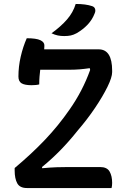

<svg xmlns="http://www.w3.org/2000/svg" viewBox="-20 -949 640 969"><path d="M543 0H116Q80 0 67 -24Q54 -48 54 -88V-101Q139 -172 207 -243.5Q275 -315 331 -396Q364 -443 390 -493Q416 -543 435 -596L433 -605Q406 -601 381.5 -599Q357 -597 327 -597H183Q181 -581 179.5 -562.5Q178 -544 178 -523Q171 -521 160.5 -520Q150 -519 139 -519Q105 -519 89 -528.5Q73 -538 73 -563Q73 -613 84.5 -663Q96 -713 115 -756Q163 -756 184 -746Q205 -736 204 -718Q204 -710 203 -700H478Q546 -700 546 -592V-585Q546 -559 522.5 -511Q499 -463 460 -405Q421 -347 372 -290Q329 -236 285 -191Q241 -146 192 -106L193 -100Q236 -104 267 -105Q298 -106 327 -106H485Q520 -106 533 -83.5Q546 -61 546 -26Q546 -11 543 0ZM362 -929Q413 -929 445 -918Q457 -914 460 -903.5Q463 -893 458 -882Q446 -850 422.5 -825Q399 -800 366 -781Q351 -773 337 -770Q323 -767 304 -767Q287 -767 272 -770Q257 -773 240 -781Q287 -815 318 -850.5Q349 -886 362 -929Z"/></svg>

Font: Recursive Mn Csl St Med
Style: Regular
Weight: 500
Monospace: yes
Version: Version 1.079;hotconv 1.0.112;makeotfexe 2.5.65598; ttfautoh